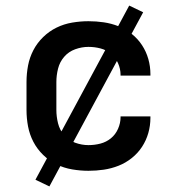

<svg xmlns="http://www.w3.org/2000/svg" viewBox="-20 -604 640 688"><path d="M297 8Q268 8 238.5 3Q209 -2 182.5 -15Q156 -28 134.5 -49Q113 -70 99.5 -96Q86 -122 80.5 -151Q75 -180 75 -210V-310Q75 -340 80.5 -369Q86 -398 99.5 -424Q113 -450 134.5 -471Q156 -492 182.5 -505Q209 -518 238.5 -523Q268 -528 297 -528Q325 -528 352 -524Q379 -520 404.5 -510Q430 -500 452 -482.5Q474 -465 489 -442Q504 -419 511.5 -392.5Q519 -366 519 -338V-333H412V-336Q412 -357 403 -377.5Q394 -398 377.5 -411.5Q361 -425 340 -430.5Q319 -436 297 -436Q273 -436 249.5 -427.5Q226 -419 210 -400.5Q194 -382 188 -358Q182 -334 182 -310V-210Q182 -186 188 -162Q194 -138 210 -119.5Q226 -101 249.5 -92.5Q273 -84 297 -84Q319 -84 340 -89.5Q361 -95 377.5 -108.5Q394 -122 403 -142.5Q412 -163 412 -184V-187H519V-182Q519 -154 511.5 -127.5Q504 -101 489 -78Q474 -55 452 -37.5Q430 -20 404.5 -10Q379 0 352 4Q325 8 297 8ZM157 64 107 40 443 -584 493 -560Z"/></svg>

Font: Iosevka Aile Semibold
Style: Regular
Weight: 600
Designer: Belleve Invis
Foundry: Belleve Invis
Version: Version 31.1.0; ttfautohint (v1.8.4)